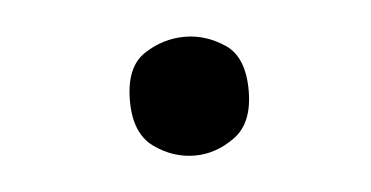

<svg xmlns="http://www.w3.org/2000/svg" viewBox="-26 -422 352 182"><g transform="rotate(-5 150.0 -330.5)"><path d="M154 -274Q133 -274 115 -287Q97 -300 97 -331Q97 -363 115 -375Q133 -387 154 -387Q174 -387 192 -375Q210 -363 210 -331Q210 -300 192 -287Q174 -274 154 -274Z"/></g></svg>

Font: Ruda
Style: Regular
Weight: 400
Designer: Mariela Monsalve and Angelina Sanchez
Foundry: Mariela Monsalve and Angelina Sanchez
Version: Version 2.000